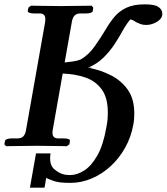

<svg xmlns="http://www.w3.org/2000/svg" viewBox="-20 -673 768 885"><path d="M594 -96Q584 -41 557 7.5Q530 56 490.5 92.5Q451 129 403 149.5Q355 170 304 170Q255 170 232 162.5Q209 155 197 149Q197 149 193 147Q193 150 192 151Q192 152 190.5 161Q189 170 187.5 179.5Q186 189 185 192H118L146 34H213Q212 40 211.5 46Q211 52 211 57Q211 86 225 102Q238 115 256.5 124.5Q275 134 303 134Q335 134 368 113Q401 92 428.5 44Q456 -4 470 -85Q474 -104 475.5 -121Q477 -138 477 -154Q477 -223 448.5 -261.5Q420 -300 373 -316Q326 -332 269 -334L223 -74Q222 -70 222 -66.5Q222 -63 222 -60Q222 -35 249 -35H275Q287 -35 295.5 -32Q304 -29 302 -23L300 -8L288 1Q288 1 272.5 0.5Q257 0 234 0Q211 0 188 -0.5Q165 -1 150 -1Q137 -1 113.5 -0.5Q90 0 66 0Q42 0 25 0.5Q8 1 8 1L0 -8L3 -23Q4 -29 13 -32Q22 -35 35 -35H61Q79 -35 88 -45Q97 -55 100 -74L188 -571Q188 -576 188.5 -579.5Q189 -583 189 -585Q189 -611 163 -611H136Q125 -611 116 -614Q107 -617 108 -623L111 -638L123 -647Q123 -647 138.5 -646.5Q154 -646 177 -646Q200 -646 223 -645.5Q246 -645 261 -645Q274 -645 297.5 -645.5Q321 -646 345 -646Q369 -646 385.5 -646.5Q402 -647 402 -647L410 -638L408 -623Q405 -611 376 -611H351Q332 -611 323 -600.5Q314 -590 311 -571L278 -385Q298 -387 318 -390Q338 -393 352 -399Q388 -419 417.5 -461Q447 -503 470 -542Q487 -571 508.5 -596.5Q530 -622 563 -637.5Q596 -653 647 -653Q694 -653 711 -640.5Q728 -628 728 -611V-603Q724 -584 701 -571Q678 -558 654 -558Q639 -558 628 -562Q617 -566 607 -571Q590 -583 581 -583Q579 -583 567 -566Q555 -549 544 -529Q530 -503 508.5 -470Q487 -437 457 -407.5Q427 -378 386 -361Q392 -361 397 -361Q402 -361 403 -359L392 -360Q447 -349 494 -324.5Q541 -300 570 -258Q599 -216 599 -150Q599 -137 598 -123.5Q597 -110 594 -96Z"/></svg>

Font: Libertinus Serif SemiBold
Style: Italic
Weight: 600
Italic angle: -11.5°
Designer: Philipp H. Poll, Khaled Hosny
Foundry: Caleb Maclennan
Version: Version 7.051;RELEASE